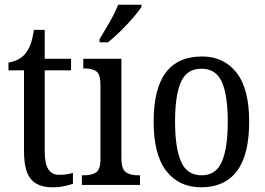

<svg xmlns="http://www.w3.org/2000/svg" viewBox="-20 -786 1125 816"><path d="M203 10Q141 10 111.5 -24.5Q82 -59 82 -145V-487H16V-520Q38 -524 55.5 -532.5Q73 -541 87 -557Q100 -573 109 -595.5Q118 -618 124 -659H170V-536H282V-487H170V-143Q170 -90 185.5 -66.5Q201 -43 231 -43Q248 -43 262 -45Q276 -47 290 -51V-5Q277 0 254 5Q231 10 203 10Z M328 0V-41H339Q369 -41 388 -53Q407 -65 407 -110V-425Q407 -470 389.5 -482.5Q372 -495 342 -495H334V-536H496V-115Q496 -67 515 -54Q534 -41 565 -41H575V0ZM403 -619Q424 -654 446.5 -693Q469 -732 482 -766H581V-756Q570 -739 546 -711Q522 -683 493 -654.5Q464 -626 439 -606H403Z M835 10Q741 10 687 -59Q633 -128 633 -269Q633 -409 684.5 -477.5Q736 -546 838 -546Q931 -546 985 -477.5Q1039 -409 1039 -269Q1039 -128 987 -59Q935 10 835 10ZM837 -41Q898 -41 923 -99Q948 -157 948 -269Q948 -381 923 -437.5Q898 -494 836 -494Q774 -494 749 -437.5Q724 -381 724 -269Q724 -157 749.5 -99Q775 -41 837 -41Z"/></svg>

Font: Noto Serif Hebrew Condensed
Style: Regular
Weight: 400
Width: 3
Designer: Monotype Design Team
Foundry: Monotype Imaging Inc.
Version: Version 2.004; ttfautohint (v1.8.4.7-5d5b)